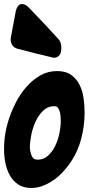

<svg xmlns="http://www.w3.org/2000/svg" viewBox="-33 -926 449 951"><path d="M270 -677Q268 -657 257.5 -648.5Q247 -640 236 -640Q233 -640 223 -642L216 -644Q150 -659 84 -677L55 -684Q35 -690 27.5 -703Q20 -716 20 -729Q20 -738 21 -741L26 -768Q30 -788 33.5 -808Q37 -828 41 -848L44 -865Q52 -906 76 -906Q94 -906 113 -885L137 -860Q154 -843 171.5 -824Q189 -805 208 -785L255 -734Q265 -723 268 -711.5Q271 -700 271 -686ZM249 -574Q293 -574 319.5 -555Q346 -536 361 -506Q376 -476 381 -439.5Q386 -403 386 -368Q386 -299 367.5 -232.5Q349 -166 308 -110Q292 -88 272 -67.5Q252 -47 228 -31Q204 -15 177.5 -5Q151 5 122 5Q83 5 57 -12.5Q31 -30 15.5 -58Q0 -86 -6.5 -119.5Q-13 -153 -13 -186Q-13 -267 13 -342Q26 -381 47.5 -422Q69 -463 98.5 -496.5Q128 -530 166 -552Q204 -574 249 -574ZM153 -135Q183 -135 205 -155Q227 -175 241 -204.5Q255 -234 261.5 -267Q268 -300 268 -325Q268 -335 267 -349.5Q266 -364 263 -372Q260 -383 254.5 -391.5Q249 -400 235 -400Q204 -400 181 -378Q158 -356 143.5 -324.5Q129 -293 122 -258Q115 -223 115 -196Q115 -178 123 -156.5Q131 -135 153 -135Z"/></svg>

Font: Bangerz 2
Style: Regular
Weight: 400
Designer: vernon adams
Foundry: Vernon Adams
Version: Version 2.10;December 28, 2023;FontCreator 13.0.0.2683 64-bi